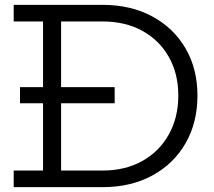

<svg xmlns="http://www.w3.org/2000/svg" viewBox="-20 -772 882 792"><path d="M453 -412.5V-346H62.5V-412.5ZM334.5 0V-68.5H402.5Q496.5 -68.5 566.8 -107.8Q637 -147 676.2 -217Q715.5 -287 715.5 -378Q715.5 -468.5 676.2 -537.5Q637 -606.5 566.8 -645Q496.5 -683.5 402.5 -683.5H335V-752H402.5Q520 -752 608.2 -704.2Q696.5 -656.5 745.5 -572.2Q794.5 -488 794.5 -378Q794.5 -266.5 745.5 -181.2Q696.5 -96 608.2 -48Q520 0 402.5 0ZM36.5 0V-68.5H157.5V-683.5H36.5V-752H360.5V-683.5H232V-68.5H360.5V0Z"/></svg>

Font: Hepta Slab ExtraLight
Style: Regular
Weight: 400
Version: Version 1.102